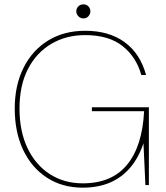

<svg xmlns="http://www.w3.org/2000/svg" viewBox="-20 -854 767 886"><path d="M362 12Q267 12 196 -34.5Q125 -81 86.5 -163Q48 -245 48 -353Q48 -460 88.5 -541Q129 -622 202 -667Q275 -712 373 -712Q483 -712 555 -659.5Q627 -607 654 -508H632Q609 -591 545.5 -641.5Q482 -692 373 -692Q285 -692 216.5 -651.5Q148 -611 109 -535.5Q70 -460 70 -353Q70 -248 107 -170.5Q144 -93 210 -50.5Q276 -8 362 -8Q496 -8 566.5 -94Q637 -180 645 -341H404V-359H667V0H651L642 -193Q620 -126 580.5 -80Q541 -34 486.5 -11Q432 12 362 12ZM365 -769Q351 -769 341.5 -779Q332 -789 332 -802Q332 -815 341.5 -824.5Q351 -834 365 -834Q379 -834 388 -824.5Q397 -815 397 -802Q397 -789 388 -779Q379 -769 365 -769Z"/></svg>

Font: DM Sans 16pt Thin
Style: Regular
Weight: 250
Version: Version 4.004;gftools[0.9.30]